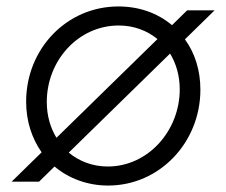

<svg xmlns="http://www.w3.org/2000/svg" viewBox="-20 -563 701 595"><path d="M315 12C475 12 601 -122 601 -285C601 -345 584 -399 553 -441L645 -531H560L513 -485C469 -522 412 -543 347 -543C186 -543 61 -411 61 -248C61 -187 79 -134 109 -91L16 0H101L149 -47C193 -10 251 12 315 12ZM125 -247C125 -376 223 -484 348 -484C395 -484 436 -468 468 -442L155 -136C136 -167 125 -205 125 -247ZM193 -90 507 -397C526 -366 537 -328 537 -286C537 -158 439 -47 314 -47C267 -47 226 -63 193 -90Z"/></svg>

Font: Mluvka Light
Style: Italic
Weight: 300
Italic angle: -8°
Designer: Modified by Jiří Krblich, Original typeface by Gumpita Rahayu
Foundry: Gumpita Rahayu & Jiří Krblich
Version: Version 2.000;Glyphs 3.1.1 (3134)